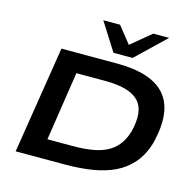

<svg xmlns="http://www.w3.org/2000/svg" viewBox="-130 -1084 1245 1219"><g transform="rotate(15 492.0 -474.0)"><path d="M78 0 190 -705H555Q783 -705 872.5 -601Q962 -497 910 -283Q886 -198 839 -143Q792 -88 727 -57Q662 -26 580 -13Q498 0 402 0ZM253 -126H417Q483 -126 538 -134Q593 -142 635.5 -162Q678 -182 708.5 -218.5Q739 -255 756 -312Q792 -453 732 -516Q672 -579 512 -579H322ZM516 -765 400 -948H510L597 -839L729 -948H833L642 -765Z"/></g></svg>

Font: Nunito Sans 7pt Expanded
Style: Bold Italic
Weight: 700
Width: 7
Italic angle: -9°
Designer: Vernon Adams
Foundry: Vernon Adams
Version: Version 3.101;gftools[0.9.27]